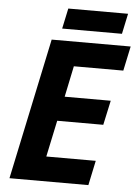

<svg xmlns="http://www.w3.org/2000/svg" viewBox="-59 -922 694 967"><g transform="rotate(5 288.0 -438.5)"><path d="M25.9 0 176.8 -713.9H576.2L549.8 -589.8H299.8L267.1 -433.1H500L473.1 -309.1H240.2L201.2 -125H451.2L424.8 0ZM224.6 -773.9 246.6 -877H548.8L526.9 -773.9Z"/></g></svg>

Font: Open Sans
Style: Bold Italic
Weight: 700
Italic angle: -12°
Designer: Monotype Design Team
Foundry: Monotype Imaging Inc.
Version: Version 3.003; ttfautohint (v1.8.4)